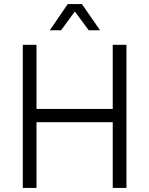

<svg xmlns="http://www.w3.org/2000/svg" viewBox="-20 -932 741 952"><path d="M93 0V-710H161V-392H539V-710H607V0H539V-326H161V0ZM227 -782 316 -912H386L476 -782H420L351 -875L283 -782Z"/></svg>

Font: Geist Light
Style: Regular
Weight: 400
Designer: Basement.studio, Andrés Briganti, Mateo Zaragoza
Foundry: Basement.studio, Vercel, Andrés Briganti, Guido Ferreyra, Mateo Zaragoza
Version: Version 1.401